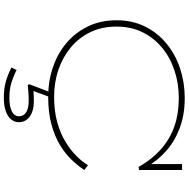

<svg xmlns="http://www.w3.org/2000/svg" viewBox="-11 -729 986 1004"><g transform="rotate(90 482.0 -227.0)"><path d="M487 14Q405 14 332.5 -10.5Q260 -35 205 -81.5Q150 -128 118 -194Q86 -260 86 -343Q86 -427 119 -493Q152 -559 209 -605.5Q266 -652 339 -676Q412 -700 492 -700Q582 -700 652 -673Q722 -646 772.5 -600Q823 -554 854 -498L838 -502V-686H869V-461L853 -459Q811 -532 757 -578.5Q703 -625 637.5 -647Q572 -669 492 -669Q417 -669 349 -646.5Q281 -624 229.5 -581.5Q178 -539 148.5 -479Q119 -419 119 -343Q119 -268 147.5 -208Q176 -148 226.5 -105.5Q277 -63 343.5 -40Q410 -17 487 -17Q560 -17 618 -33Q676 -49 720 -75.5Q764 -102 795 -133Q826 -164 844 -194L869 -175Q848 -143 816.5 -109.5Q785 -76 739 -48Q693 -20 630.5 -3Q568 14 487 14ZM491 246Q441 246 403 234.5Q365 223 333 206L346 179Q374 194 410 205.5Q446 217 491 217Q537 217 562.5 204Q588 191 588 167Q588 142 567 129Q546 116 506 116Q481 116 462 117.5Q443 119 426 121L420 114L465 -4H491L456 91Q468 90 480.5 89.5Q493 89 509 89Q560 89 589.5 110.5Q619 132 619 167Q619 191 604 208.5Q589 226 560.5 236Q532 246 491 246Z"/></g></svg>

Font: BioRhyme SemiExpanded ExtraLight
Style: Regular
Weight: 250
Width: 6
Designer: Aoife Mooney
Foundry: Aoife Mooney Type
Version: Version 1.600;gftools[0.9.33]